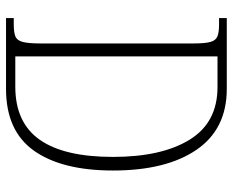

<svg xmlns="http://www.w3.org/2000/svg" viewBox="-86 -668 754 621"><g transform="rotate(90 290.5 -357.0)"><path d="M38 0V-25H59Q83 -25 96.5 -30Q110 -35 115 -53.5Q120 -72 120 -110V-607Q120 -644 115 -661.5Q110 -679 96.5 -684Q83 -689 59 -689H38V-714H267Q397 -714 464 -616Q531 -518 531 -346Q531 -181 467 -90.5Q403 0 267 0ZM260 -30Q376 -30 431.5 -109Q487 -188 487 -346Q487 -503 431.5 -593.5Q376 -684 261 -684H162V-30Z"/></g></svg>

Font: Noto Serif Tamil Condensed ExtraLight
Style: Regular
Weight: 200
Width: 3
Designer: Indian Type Foundry, Tom Grace, and the Monotype Design Team
Foundry: Monotype Imaging Inc.
Version: Version 2.004; ttfautohint (v1.8.4.7-5d5b)